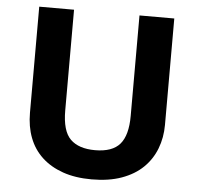

<svg xmlns="http://www.w3.org/2000/svg" viewBox="-52 -767 860 830"><g transform="rotate(5 378.0 -352.0)"><path d="M85 -254V-714H236V-277Q236 -188 272 -152.5Q308 -117 379 -117Q454 -117 487 -155.5Q520 -194 520 -278V-714H671V-252Q671 -197 652.5 -149Q634 -101 597.5 -65.5Q561 -30 505.5 -10Q450 10 375 10Q304 10 250 -9Q196 -28 159 -62.5Q122 -97 103.5 -145.5Q85 -194 85 -254Z"/></g></svg>

Font: BC Sans
Style: Bold
Weight: 700
Designer: Monotype Design Team
Province of B.C.
Foundry: Monotype Imaging Inc.
Version: Version 2.000;GOOG;noto-source:20170915:90ef993387c0